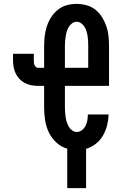

<svg xmlns="http://www.w3.org/2000/svg" viewBox="-20 -763 640 988"><path d="M326 205V2Q294 -7 269.5 -30Q245 -53 231 -82.5Q217 -112 212 -144.5Q207 -177 207 -210V-321H175Q158 -321 140.5 -324.5Q123 -328 107.5 -336Q92 -344 80 -357Q68 -370 60.5 -385.5Q53 -401 50 -418.5Q47 -436 47 -453V-486H154V-453Q154 -447 154.5 -440.5Q155 -434 157.5 -428.5Q160 -423 164.5 -418.5Q169 -414 175 -414H207V-525Q207 -551 210 -577Q213 -603 221 -627.5Q229 -652 243 -674Q257 -696 277.5 -712.5Q298 -729 323 -736Q348 -743 374 -743Q400 -743 425.5 -736Q451 -729 471.5 -712.5Q492 -696 505.5 -674Q519 -652 527.5 -627.5Q536 -603 538.5 -577Q541 -551 541 -525V-321H314V-210Q314 -197 315 -184Q316 -171 318 -158.5Q320 -146 324 -133.5Q328 -121 334.5 -110Q341 -99 352 -91.5Q363 -84 375 -84Q390 -84 402 -93.5Q414 -103 420.5 -116.5Q427 -130 429.5 -144.5Q432 -159 432 -174H539Q538 -146 531 -118Q524 -90 510 -65.5Q496 -41 473 -23Q450 -5 423 3V205ZM314 -414H434V-525Q434 -538 433.5 -550.5Q433 -563 431 -576Q429 -589 425.5 -601Q422 -613 415.5 -624Q409 -635 398 -643Q387 -651 374 -651Q362 -651 351 -643Q340 -635 333.5 -624Q327 -613 323.5 -601Q320 -589 318 -576Q316 -563 315 -550.5Q314 -538 314 -525Z"/></svg>

Font: Iosevka Slab Semibold Extended
Style: Regular
Weight: 600
Width: 7
Monospace: yes
Designer: Belleve Invis
Foundry: Belleve Invis
Version: Version 11.1.0; ttfautohint (v1.8.3)